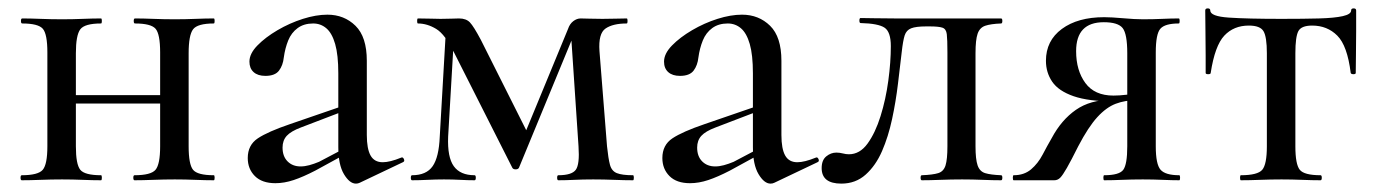

<svg xmlns="http://www.w3.org/2000/svg" viewBox="-20 -430 3286 458"><path d="M125 -183V-203H394V-183ZM93 -81V-305Q93 -349 82 -361.5Q71 -374 33 -374Q30 -374 30 -380Q30 -386 33 -386Q52 -386 77 -385Q102 -384 128 -384Q153 -384 177.5 -385Q202 -386 221 -386Q223 -386 223 -380Q223 -374 221 -374Q182 -374 171.5 -360Q161 -346 161 -303V-81Q161 -38 171.5 -25Q182 -12 221 -12Q223 -12 223 -6Q223 0 221 0Q201 0 177 -1Q153 -2 128 -2Q102 -2 77 -1Q52 0 32 0Q29 0 29 -6Q29 -12 32 -12Q71 -12 82 -25Q93 -38 93 -81ZM362 -81V-305Q362 -349 351 -361.5Q340 -374 302 -374Q299 -374 299 -380Q299 -386 302 -386Q321 -386 346 -385Q371 -384 397 -384Q422 -384 446.5 -385Q471 -386 490 -386Q492 -386 492 -380Q492 -374 490 -374Q451 -374 440.5 -360Q430 -346 430 -303V-81Q430 -38 440.5 -25Q451 -12 490 -12Q492 -12 492 -6Q492 0 490 0Q470 0 446 -1Q422 -2 397 -2Q371 -2 345.5 -1Q320 0 301 0Q298 0 298 -6Q298 -12 301 -12Q340 -12 351 -25Q362 -38 362 -81Z M838 6Q834 8 829 8Q814 8 800.5 -14.5Q787 -37 787 -79V-255Q787 -299 779.5 -325Q772 -351 758.5 -362.5Q745 -374 727 -374Q705 -374 690 -363Q675 -352 667.5 -333.5Q660 -315 657 -293Q655 -274 645.5 -261.5Q636 -249 613 -249Q595 -249 585 -258Q575 -267 575 -283Q575 -302 594 -321.5Q613 -341 642 -358Q671 -375 702.5 -385Q734 -395 761 -395Q801 -395 828 -368.5Q855 -342 855 -285V-108Q855 -75 864 -59Q873 -43 893 -43Q910 -43 937 -54Q941 -56 943.5 -50.5Q946 -45 941 -43ZM637 7Q605 7 588 -10Q571 -27 571 -53Q571 -84 595 -100Q619 -116 672 -134L797 -177L800 -165L698 -126Q674 -117 664 -106Q654 -95 654 -78Q654 -57 666 -45Q678 -33 697 -33Q707 -33 718 -36Q729 -39 741 -44L817 -84L818 -70L732 -23Q703 -8 680.5 -0.5Q658 7 637 7Z M1029 -104 1044 -364 1064 -361 1049 -104Q1047 -55 1062.5 -33.5Q1078 -12 1112 -12Q1115 -12 1115 -6Q1115 0 1112 0Q1096 0 1078 -1Q1060 -2 1039 -2Q1019 -2 999.5 -1Q980 0 963 0Q960 0 960 -6Q960 -12 963 -12Q997 -12 1012 -33.5Q1027 -55 1029 -104ZM1490 -12Q1492 -12 1492 -6Q1492 0 1490 0Q1470 0 1445 -1Q1420 -2 1395 -2Q1370 -2 1350 -1Q1330 0 1312 0Q1309 0 1309 -6Q1309 -12 1312 -12Q1344 -12 1353.5 -25Q1363 -38 1360 -81L1342 -350L1360 -374L1218 -30Q1216 -26 1210 -26Q1204 -26 1202 -30L1064 -303Q1042 -348 1020.5 -361Q999 -374 977 -374Q975 -374 975 -380Q975 -386 977 -386Q994 -386 1008 -385.5Q1022 -385 1031 -385Q1045 -385 1057 -385.5Q1069 -386 1075 -386Q1092 -386 1101 -376.5Q1110 -367 1127 -335L1242 -106L1210 -58L1335 -361Q1339 -373 1347.5 -379.5Q1356 -386 1365 -386Q1371 -386 1386 -385.5Q1401 -385 1417 -385Q1437 -385 1449 -385.5Q1461 -386 1475 -386Q1477 -386 1477 -380Q1477 -374 1475 -374Q1442 -374 1424.5 -362Q1407 -350 1410 -308L1428 -81Q1431 -52 1435 -37Q1439 -22 1451.5 -17Q1464 -12 1490 -12Z M1827 6Q1823 8 1818 8Q1803 8 1789.5 -14.5Q1776 -37 1776 -79V-255Q1776 -299 1768.5 -325Q1761 -351 1747.5 -362.5Q1734 -374 1716 -374Q1694 -374 1679 -363Q1664 -352 1656.5 -333.5Q1649 -315 1646 -293Q1644 -274 1634.5 -261.5Q1625 -249 1602 -249Q1584 -249 1574 -258Q1564 -267 1564 -283Q1564 -302 1583 -321.5Q1602 -341 1631 -358Q1660 -375 1691.5 -385Q1723 -395 1750 -395Q1790 -395 1817 -368.5Q1844 -342 1844 -285V-108Q1844 -75 1853 -59Q1862 -43 1882 -43Q1899 -43 1926 -54Q1930 -56 1932.5 -50.5Q1935 -45 1930 -43ZM1626 7Q1594 7 1577 -10Q1560 -27 1560 -53Q1560 -84 1584 -100Q1608 -116 1661 -134L1786 -177L1789 -165L1687 -126Q1663 -117 1653 -106Q1643 -95 1643 -78Q1643 -57 1655 -45Q1667 -33 1686 -33Q1696 -33 1707 -36Q1718 -39 1730 -44L1806 -84L1807 -70L1721 -23Q1692 -8 1669.5 -0.5Q1647 7 1626 7Z M1987 8Q1940 8 1940 -29Q1940 -48 1951 -57Q1962 -66 1975 -66Q1983 -66 1990.5 -64Q1998 -62 2005 -62Q2031 -62 2049.5 -87.5Q2068 -113 2080.5 -153Q2093 -193 2099 -237.5Q2105 -282 2105 -320Q2105 -354 2090 -364Q2075 -374 2033 -375Q2030 -375 2030 -381Q2030 -387 2033 -387Q2042 -387 2065 -386.5Q2088 -386 2115.5 -386Q2143 -386 2165.5 -386Q2188 -386 2194 -386H2368Q2371 -386 2371 -380Q2371 -374 2368 -374Q2343 -373 2330 -368.5Q2317 -364 2312 -349.5Q2307 -335 2307 -303V-81Q2307 -50 2312 -35.5Q2317 -21 2330 -17Q2343 -13 2368 -12Q2371 -12 2371 -6Q2371 0 2368 0Q2348 0 2324 -1Q2300 -2 2275 -2Q2249 -2 2223.5 -1Q2198 0 2179 0Q2176 0 2176 -6Q2176 -12 2179 -12Q2205 -13 2218 -17Q2231 -21 2235.5 -35.5Q2240 -50 2240 -81V-305Q2240 -336 2238.5 -348.5Q2237 -361 2228 -364Q2219 -367 2198 -367H2189Q2165 -367 2153.5 -362.5Q2142 -358 2138 -345.5Q2134 -333 2131 -306Q2127 -272 2122 -230Q2117 -188 2108 -146Q2099 -104 2084 -69.5Q2069 -35 2045 -13.5Q2021 8 1987 8Z M2793 -12Q2795 -12 2795 -6Q2795 0 2793 0Q2776 0 2753.5 -1Q2731 -2 2706 -2Q2679 -2 2656.5 -1Q2634 0 2614 0Q2612 0 2612 -6Q2612 -12 2614 -12Q2650 -12 2659.5 -25Q2669 -38 2669 -81V-193L2691 -191Q2664 -191 2641.5 -182.5Q2619 -174 2597.5 -150.5Q2576 -127 2552 -81Q2535 -47 2525 -29.5Q2515 -12 2509 -6Q2503 0 2495 0H2398Q2396 0 2396 -6Q2396 -12 2398 -12Q2423 -12 2439.5 -26Q2456 -40 2467 -61Q2478 -82 2489 -101Q2512 -144 2546.5 -168Q2581 -192 2632 -192L2639 -188Q2577 -188 2541 -200.5Q2505 -213 2490 -235Q2475 -257 2475 -285Q2475 -333 2513 -361Q2551 -389 2614 -389Q2631 -389 2659 -386.5Q2687 -384 2706 -384Q2731 -384 2752.5 -385Q2774 -386 2792 -386Q2794 -386 2794 -380Q2794 -374 2792 -374Q2759 -374 2748 -361.5Q2737 -349 2737 -305V-81Q2737 -38 2748.5 -25Q2760 -12 2793 -12ZM2547 -308Q2547 -262 2569 -232Q2591 -202 2636 -202Q2650 -202 2667 -204Q2684 -206 2694 -208L2669 -199V-303Q2669 -349 2658 -363Q2647 -377 2613 -377Q2547 -377 2547 -308Z M2940 0Q2938 0 2938 -6Q2938 -12 2940 -12Q2980 -12 2991 -25Q3002 -38 3002 -81V-303Q3002 -342 2994 -355.5Q2986 -369 2959 -369Q2923 -369 2900.5 -345Q2878 -321 2868 -256Q2868 -253 2862 -253Q2856 -253 2856 -256Q2856 -270 2856 -298Q2856 -326 2855.5 -356Q2855 -386 2855 -405Q2855 -410 2861 -410Q2867 -410 2867 -405Q2867 -391 2911.5 -388Q2956 -385 3037 -385Q3089 -385 3126 -386Q3163 -387 3183 -391.5Q3203 -396 3203 -405Q3203 -410 3209 -410Q3215 -410 3215 -405Q3215 -386 3215 -356Q3215 -326 3214.5 -298Q3214 -270 3214 -256Q3214 -253 3208.5 -253Q3203 -253 3202 -256Q3194 -321 3170 -345Q3146 -369 3110 -369Q3084 -369 3077 -355.5Q3070 -342 3070 -303V-81Q3070 -38 3080.5 -25Q3091 -12 3130 -12Q3133 -12 3133 -6Q3133 0 3130 0Q3110 0 3086 -1Q3062 -2 3037 -2Q3011 -2 2986 -1Q2961 0 2940 0Z"/></svg>

Font: Cormorant Medium
Style: Regular
Weight: 500
Designer: Christian Thalmann (Catharsis Fonts)
Foundry: Catharsis Fonts
Version: Version 4.000